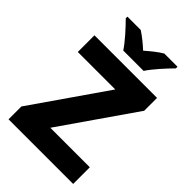

<svg xmlns="http://www.w3.org/2000/svg" viewBox="-269 -1036 1141 1141"><g transform="rotate(45 301.5 -465.5)"><path d="M225 -771H396C425 -816 486 -882 521 -917V-931H410C375 -910 345 -885 309 -854C275 -885 247 -908 212 -931H100V-917C137 -880 196 -816 225 -771ZM575 0V-140H243L566 -606V-714H40V-574H355L32 -108V0Z"/></g></svg>

Font: Noto Sans Myanmar UI ExtraBold
Style: Regular
Weight: 800
Designer: Monotype Design Team
Foundry: Monotype Imaging Inc.
Version: Version 2.103